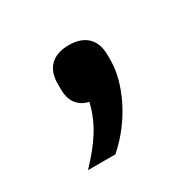

<svg xmlns="http://www.w3.org/2000/svg" viewBox="-72 -196 415 407"><g transform="rotate(-30 136.0 8.0)"><path d="M136 -117C94 -117 75 -93 75 -58V-44C75 -17 87 3 114 9C103 56 79 91 39 133H106C163 84 197 10 197 -44V-58C197 -93 178 -117 136 -117Z"/></g></svg>

Font: IBM Plex Arabic
Style: Regular
Weight: 400
Designer: Mike Abbink, Paul van der Laan, Pieter van Rosmalen, Wael Morcos, Khajak Apelian
Foundry: Bold Monday
Version: Version 1.0